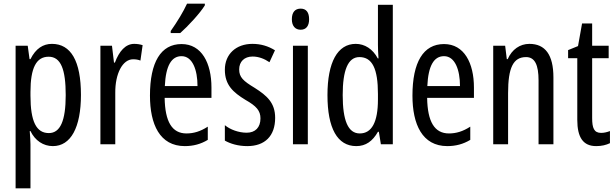

<svg xmlns="http://www.w3.org/2000/svg" viewBox="-20 -786 3357 1046"><path d="M263 -547C215 -547 175 -522 146 -464H141L131 -537H65V240H146V0C146 -20 144 -44 142 -72H146C171 -20 216 10 268 10C366 10 421 -92 421 -269C421 -454 366 -547 263 -547ZM245 -477C312 -477 338 -407 338 -268C338 -127 308 -61 246 -61C178 -61 146 -124 146 -265V-285C146 -417 178 -477 245 -477Z M711 -547C664 -547 629 -507 606 -445H601L590 -537H527V0H608V-280C607 -385 648 -463 705 -463C720 -463 733 -461 745 -456L757 -540C741 -545 726 -547 711 -547Z M1096 -757V-766H999C978 -721 948 -671 910 -617V-606H962C1003 -642 1071 -715 1096 -757ZM969 -546C856 -546 797 -447 797 -265C797 -109 850 10 987 10C1033 10 1074 -1 1112 -24V-96C1072 -70 1035 -59 996 -59C917 -59 879 -123 877 -253H1132V-309C1132 -442 1079 -546 969 -546ZM969 -480C1029 -480 1056 -405 1056 -317H878C883 -428 914 -480 969 -480Z M1479 -144C1479 -226 1434 -265 1368 -307C1305 -345 1283 -365 1283 -408C1283 -450 1311 -478 1356 -478C1389 -478 1420 -466 1448 -447L1478 -512C1441 -535 1401 -547 1355 -547C1266 -547 1205 -491 1205 -406C1205 -323 1250 -283 1317 -242C1377 -208 1399 -183 1399 -141C1399 -92 1371 -63 1324 -63C1280 -63 1234 -80 1205 -104V-20C1235 -3 1277 10 1327 10C1423 10 1479 -45 1479 -144Z M1618 -739C1587 -739 1570 -719 1570 -681C1570 -645 1588 -624 1618 -624C1648 -624 1664 -645 1664 -681C1664 -718 1649 -739 1618 -739ZM1657 -537H1576V0H1657Z M1921 10C1973 10 2010 -17 2039 -68H2044L2055 0H2120V-760H2039V-542C2039 -521 2040 -498 2042 -468H2038C2011 -519 1967 -547 1918 -547C1819 -547 1764 -447 1764 -268C1764 -87 1818 10 1921 10ZM1940 -59C1876 -59 1847 -130 1847 -268C1847 -402 1875 -475 1938 -475C2008 -475 2039 -412 2039 -274V-244C2039 -120 2005 -59 1940 -59Z M2399 -546C2286 -546 2227 -447 2227 -265C2227 -109 2280 10 2417 10C2463 10 2504 -1 2542 -24V-96C2502 -70 2465 -59 2426 -59C2347 -59 2309 -123 2307 -253H2562V-309C2562 -442 2509 -546 2399 -546ZM2399 -480C2459 -480 2486 -405 2486 -317H2308C2313 -428 2344 -480 2399 -480Z M2864 -547C2813 -547 2769 -517 2746 -464H2741L2732 -537H2667V0H2748V-279C2748 -417 2776 -475 2846 -475C2894 -475 2914 -432 2914 -348V0H2995V-364C2995 -488 2950 -547 2864 -547Z M3255 -62C3216 -62 3206 -89 3206 -143V-469H3296V-537H3206V-658H3151L3129 -535L3075 -513V-469H3125V-133C3125 -37 3157 10 3228 10C3258 10 3282 4 3303 -6V-72C3287 -66 3271 -62 3255 -62Z"/></svg>

Font: Noto Sans Gujarati ExtraCondensed
Style: Regular
Weight: 400
Width: 2
Designer: Jelle Bosma - Monotype Design Team, Universal Thirst
Foundry: Monotype Imaging Inc.
Version: Version 2.106